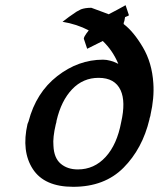

<svg xmlns="http://www.w3.org/2000/svg" viewBox="-20 -711 612 740"><path d="M86 -233Q88 -239 90 -243Q119 -354 200.5 -417.5Q282 -481 377 -481Q404 -481 436 -465Q414 -517 376 -553L316 -523L303 -562Q304 -570 313 -582L322 -594Q276 -618 221 -627L246 -646L275 -666Q290 -674 292 -675Q308 -681 332 -681Q368 -668 378 -664L399 -656Q405 -659 435 -675L464 -691L477 -652Q475 -650 462 -645Q461 -637 459.5 -631Q458 -625 457 -623.5Q456 -622 457 -618Q495 -589 530.5 -529Q566 -469 571 -390Q575 -334 560 -268Q560 -265 558 -259.5Q556 -254 556 -251Q529 -138 456 -64.5Q383 9 262 9Q151 9 106.5 -59.5Q62 -128 86 -233ZM198 -246Q198 -244 197 -239Q196 -234 195 -232Q183 -181 186 -149Q188 -102 214 -80Q240 -58 280 -58Q343 -58 387 -106Q431 -154 447 -240Q465 -319 445 -363Q423 -411 360 -411Q300 -411 258 -367Q216 -323 198 -246Z"/></svg>

Font: Coval
Style: Medium Italic
Weight: 500
Foundry: Context Ltd
Version: Version 001.000